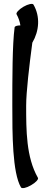

<svg xmlns="http://www.w3.org/2000/svg" viewBox="-20 -949 258 998"><path d="M56 -807C44 -718 44 -536 44 -400C44 -255 44 -52 89 25C94 33 117 28 141 14C166 0 182 -18 177 -25C116 -132 116 -271 116 -400C116 -470 132 -607 148 -727C184 -788 190 -863 154 -925C150 -933 126 -928 102 -914C78 -900 62 -882 66 -875C76 -857 83 -837 86 -817C69 -817 57 -813 56 -807Z"/></svg>

Font: Nupuram Medium
Style: Regular
Weight: 500
Designer: Santhosh Thottingal (santhosh.thottingal@gmail.com)
Foundry: SMC
Version: Version 1.000